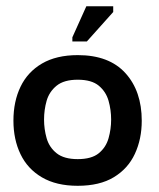

<svg xmlns="http://www.w3.org/2000/svg" viewBox="-20 -589 512 619"><path d="M230.4 10Q161.7 10 115.3 -17.2Q69 -44.3 46.2 -91.8Q23.3 -139.3 23.3 -200.1Q23.3 -261.8 46.2 -309.4Q69 -357 115.4 -384.2Q161.8 -411.3 230.9 -411.3Q331.7 -411.3 384.3 -353.3Q437 -295.3 437 -199.7Q437 -140.7 414.8 -93Q392.7 -45.3 347 -17.7Q301.4 10 230.4 10ZM230.5 -76Q275.3 -76 298.5 -95Q321.7 -114 330 -143.5Q338.3 -172.9 338.3 -203.4Q338.3 -234.7 330 -264Q321.7 -293.3 298.5 -312.7Q275.3 -332 230.5 -332Q186.3 -332 162.5 -312.7Q138.7 -293.3 130.3 -264Q122 -234.7 122 -203.4Q122 -172.9 130.3 -143.5Q138.7 -114 162.5 -95Q186.3 -76 230.5 -76ZM260 -455.3H213.3V-468.7L258.3 -568.7H345V-550.3Z"/></svg>

Font: Darker Grotesque Light
Style: Regular
Weight: 300
Designer: Gabriel Lam
Foundry: TypeRant
Version: Version 1.000;gftools[0.9.28]